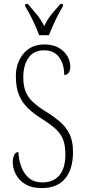

<svg xmlns="http://www.w3.org/2000/svg" viewBox="-20 -951 433 981"><path d="M194 10Q142 10 109 -10Q76 -30 60.5 -61Q45 -92 45 -124Q45 -141 52 -157.5Q59 -174 74 -174Q76 -132 89.5 -97Q103 -62 129 -40.5Q155 -19 196 -19Q253 -19 283.5 -55.5Q314 -92 314 -162Q314 -211 301 -241.5Q288 -272 260 -296Q232 -320 188 -348Q151 -371 122.5 -398.5Q94 -426 77.5 -464.5Q61 -503 61 -561Q61 -630 100 -677Q139 -724 208 -724Q250 -724 279.5 -707Q309 -690 324 -664.5Q339 -639 339 -613Q339 -589 330.5 -578.5Q322 -568 308 -568Q308 -623 282 -658.5Q256 -694 206 -694Q152 -694 125.5 -655.5Q99 -617 99 -557Q99 -513 111 -483Q123 -453 148.5 -429.5Q174 -406 214 -381Q253 -357 284.5 -330.5Q316 -304 334.5 -267.5Q353 -231 353 -175Q353 -85 312 -37.5Q271 10 194 10ZM180 -771Q168 -805 147.5 -847.5Q127 -890 109 -918V-931H122Q147 -902 167.5 -877.5Q188 -853 206 -818Q223 -853 243 -877.5Q263 -902 289 -931H301V-918Q283 -890 263 -847.5Q243 -805 230 -771Z"/></svg>

Font: Noto Serif Bengali ExtraCondensed ExtraLight
Style: Regular
Weight: 200
Width: 2
Designer: Juan Bruce, Universal Thirst, Indian Type Foundry and the Monotype Design Team.
Foundry: Monotype Imaging Inc.
Version: Version 2.003; ttfautohint (v1.8.4.7-5d5b)